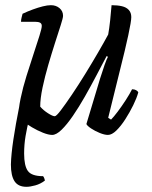

<svg xmlns="http://www.w3.org/2000/svg" viewBox="-20 -520 584 740"><path d="M82 200Q50 200 36 178.5Q22 157 22 114Q23 75 31.5 18Q40 -39 55 -114L93 -64Q84 -28 78.5 4.5Q73 37 73 72Q73 119 87.5 139Q102 159 146 159Q148 161 150 165.5Q152 170 153 176Q136 189 116 194.5Q96 200 82 200ZM181 0Q167 0 145.5 -8.5Q124 -17 103 -29.5Q82 -42 67.5 -54Q53 -66 51 -72Q51 -100 59.5 -141Q68 -182 82 -227Q96 -272 109.5 -312.5Q123 -353 132 -382Q141 -411 141 -420Q141 -429 134.5 -432.5Q128 -436 116 -436H61Q61 -444 63.5 -453.5Q66 -463 67 -467Q86 -476 106.5 -483.5Q127 -491 145 -495.5Q163 -500 176 -500Q196 -500 209.5 -488.5Q223 -477 223 -459Q223 -451 214 -423Q205 -395 192 -354.5Q179 -314 166 -269.5Q153 -225 144 -182.5Q135 -140 135 -109Q147 -95 165 -83.5Q183 -72 191 -72Q197 -72 214.5 -95Q232 -118 257 -155Q282 -192 308.5 -235Q335 -278 358.5 -318.5Q382 -359 397 -387Q401 -409 404.5 -441Q408 -473 410 -500Q433 -500 450 -496Q467 -492 476.5 -481.5Q486 -471 486 -454Q486 -438 474.5 -384.5Q463 -331 442.5 -250Q422 -169 397 -66L408 -59Q418 -69 433.5 -89.5Q449 -110 464.5 -134Q480 -158 489 -176Q498 -176 504.5 -172.5Q511 -169 513 -164Q507 -142 493.5 -114.5Q480 -87 463 -60.5Q446 -34 428.5 -17Q411 0 396 0Q383 0 364.5 -7.5Q346 -15 331 -25Q316 -35 313 -42L366 -218Q375 -247 383 -269.5Q391 -292 396 -301L391 -304Q373 -270 351.5 -229Q330 -188 307 -147.5Q284 -107 261 -73.5Q238 -40 217.5 -20Q197 0 181 0Z"/></svg>

Font: Texturina 12pt Light
Style: Italic
Weight: 300
Italic angle: -11°
Designer: Guillermo Torres Carreño
Foundry: Omnibus-Type
Version: Version 1.002